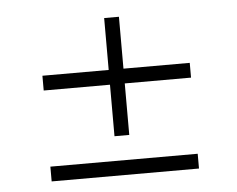

<svg xmlns="http://www.w3.org/2000/svg" viewBox="-39 -564 623 505"><g transform="rotate(-5 272.5 -311.0)"><path d="M253 -207V-343H78V-382H253V-519H292V-382H467V-343H292V-207ZM78 -103V-142H467V-103Z"/></g></svg>

Font: Piazzolla ExtraLight
Style: Regular
Weight: 200
Designer: Juan Pablo del Peral
Foundry: Huerta Tipografica
Version: Version 1.330